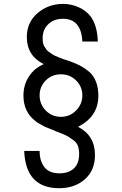

<svg xmlns="http://www.w3.org/2000/svg" viewBox="-20 -1112 632 996"><path d="M295.9 -726.6Q250 -726.6 217.8 -695.3Q185.5 -663.1 185.5 -617.2Q185.5 -571.3 217.8 -538.1Q250 -505.9 295.9 -505.9Q341.8 -505.9 374 -538.1Q407.2 -571.3 407.2 -617.2Q407.2 -663.1 374 -695.3Q341.8 -726.6 295.9 -726.6ZM105.5 -329.1Q125 -329.1 185.5 -329.1Q185.5 -276.4 210.9 -244.1Q236.3 -212.9 288.1 -212.9Q336.9 -212.9 364.3 -239.3Q390.6 -264.6 390.6 -313.5Q390.6 -338.9 382.8 -358.4Q374 -377.9 352.5 -390.6Q333 -405.3 319.3 -411.1Q304.7 -418 275.4 -428.7Q269.5 -430.7 248 -440.4Q225.6 -449.2 215.8 -453.1Q206.1 -458 190.4 -466.8Q173.8 -474.6 163.1 -484.4Q101.6 -532.2 101.6 -616.2Q101.6 -671.9 129.9 -714.8Q157.2 -757.8 207 -779.3Q119.1 -823.2 119.1 -919.9Q119.1 -996.1 174.8 -1043.9Q230.5 -1091.8 307.6 -1091.8Q348.6 -1091.8 388.7 -1074.2Q428.7 -1055.7 451.2 -1025.4Q485.4 -976.6 487.3 -896.5Q460 -896.5 407.2 -896.5Q401.4 -1014.6 306.6 -1014.6Q260.7 -1014.6 231.4 -987.3Q201.2 -960 201.2 -914.1Q201.2 -901.4 203.1 -889.6Q205.1 -878.9 210.9 -870.1Q216.8 -861.3 221.7 -853.5Q226.6 -846.7 238.3 -839.8Q249 -833 254.9 -828.1Q260.7 -824.2 276.4 -818.4Q291 -811.5 297.9 -809.6Q303.7 -806.6 322.3 -800.8Q339.8 -794.9 345.7 -793Q377.9 -781.2 399.4 -769.5Q420.9 -757.8 444.3 -738.3Q466.8 -717.8 478.5 -686.5Q490.2 -656.2 490.2 -614.3Q490.2 -507.8 384.8 -454.1Q472.7 -409.2 472.7 -307.6Q472.7 -228.5 420.9 -182.6Q368.2 -135.7 287.1 -135.7Q113.3 -135.7 105.5 -329.1Z"/></svg>

Font: Das Gitter
Style: Book
Weight: 400
Version: Version 006.000